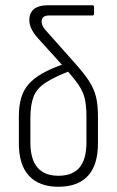

<svg xmlns="http://www.w3.org/2000/svg" viewBox="-20 -705 446 733"><path d="M203 8Q130 8 91 -33.5Q52 -75 52 -158V-261Q52 -301 61 -331.5Q70 -362 90 -384.5Q110 -407 143 -425.5Q176 -444 225 -461L249 -435Q187 -411 153.5 -389Q120 -367 108 -335.5Q96 -304 96 -254V-161Q96 -97 123 -65.5Q150 -34 203 -34Q257 -34 283.5 -65.5Q310 -97 310 -161V-260Q310 -302 303.5 -329Q297 -356 279.5 -381.5Q262 -407 229 -444L124 -560Q109 -577 100.5 -594Q92 -611 92 -629Q92 -656 110 -670.5Q128 -685 163 -685H333Q339 -685 339 -679V-652Q339 -646 333 -646H168Q139 -646 139 -623Q139 -612 145 -602Q151 -592 161 -582L265 -465Q301 -425 320 -395.5Q339 -366 346.5 -335.5Q354 -305 354 -260V-158Q354 -75 315.5 -33.5Q277 8 203 8Z"/></svg>

Font: Sofia Sans Condensed Light
Style: Regular
Weight: 300
Designer: Botio Nikoltchev, Ani Petrova
Foundry: lettersoup
Version: Version 4.101